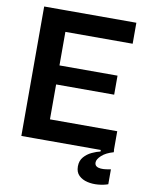

<svg xmlns="http://www.w3.org/2000/svg" viewBox="-91 -725 739 964"><g transform="rotate(10 278.0 -243.0)"><path d="M55 0V-660H182V0ZM140 0V-107H525V0ZM140 -285V-382H478V-285ZM140 -553V-660H525V-553ZM527 163Q505 171 476.5 173.5Q448 176 422 170Q396 164 378.5 147.5Q361 131 361 101Q361 72 377.5 53Q394 34 417.5 23Q441 12 460 8V-9L526 -10V0Q487 11 466 30.5Q445 50 445 66Q445 79 453.5 85Q462 91 475.5 92Q489 93 503 91Q517 89 527 87Z"/></g></svg>

Font: Bricolage Grotesque 72pt SemiBold
Style: Regular
Weight: 600
Version: Version 1.001;gftools[0.9.33.dev8+g029e19f]